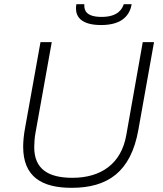

<svg xmlns="http://www.w3.org/2000/svg" viewBox="-20 -888 780 920"><path d="M465 -768C571 -768 603 -821 611 -868H573C566 -846 546 -807 467 -807C396 -807 384 -836 384 -861V-868H346C345 -861 344 -855 344 -848C344 -807 370 -768 465 -768ZM323 12C495 12 607 -63 643 -266L718 -686H664L585 -240C561 -104 465 -36 327 -36C211 -36 144 -78 144 -183C144 -200 146 -231 150 -251L228 -686H174L100 -274C94 -243 91 -209 91 -185C91 -42 179 12 323 12Z"/></svg>

Font: Archivo Thin
Style: Italic
Weight: 100
Italic angle: -10°
Designer: Hector Gatti
Foundry: Omnibus-Type
Version: Version 2.001